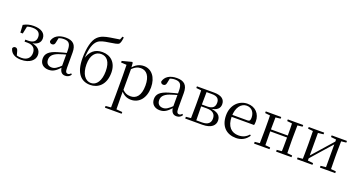

<svg xmlns="http://www.w3.org/2000/svg" viewBox="-53 -1734 5401 2891"><g transform="rotate(20 2647.5 -288.5)"><path d="M217.6 14.6C357.6 14.6 435.6 -56.5 435.6 -138.7C435.6 -215.5 382.7 -271.5 262.6 -282L260.8 -273.2C375.8 -282.7 419.9 -333.4 419.6 -397.7C419.4 -480.8 350.8 -530.6 229 -530.6C168.5 -530.6 114.9 -517 64.6 -487.8L71.3 -366.5H110.1L137 -497.1L97 -466.1C136.4 -491 173.9 -498.8 220.8 -498.8C304.3 -498.8 346.1 -463.4 347.1 -396.1C347.3 -329 307.5 -292.6 221.6 -292.6H177.4V-260.6H224C317.8 -260.6 355.2 -210.6 355.2 -141.5C355.2 -62.5 301.6 -14.8 216.3 -14.8C169.7 -14.8 135.7 -21.6 95.8 -42.1L144.1 -7.5L121.6 -88.9C113.9 -120.6 97.8 -134 75.8 -134C58.7 -134 42.4 -124.1 35.9 -103.6C52.6 -24.8 122.5 14.6 217.6 14.6Z M658.7 14.6C733.3 14.6 777.6 -19.6 839.9 -87.1H863.5L854.8 -134.4C777.6 -57.1 738.3 -34.4 694.1 -34.4C638 -34.4 600.9 -65.8 600.9 -128.2C600.9 -183 633.6 -225.8 717.6 -257C762.6 -273.5 820.6 -289.3 873.8 -303.3V-327.7C820 -315.5 755.4 -298.9 699.9 -282.3C567.7 -243.6 520.6 -192.6 520.6 -115.1C520.6 -31.8 579.8 14.6 658.7 14.6ZM925.8 13.6C964.7 13.6 994.8 -2.3 1016.1 -36.7L1000.4 -52.1C983.8 -33.9 972 -27.5 955.4 -27.5C927.8 -27.5 913 -45.3 913 -107.7V-354.6C913 -479.1 857.2 -530.6 741.2 -530.6C628.1 -530.6 553.7 -481.7 534.5 -399.7C539.5 -376.8 555.1 -364.3 578.4 -364.3C603 -364.3 620.4 -376.9 625.8 -412.7L642.2 -491.9L598.7 -464.7C643.2 -489.6 680.7 -499.6 719 -499.6C798.2 -499.6 833.2 -470.1 833.2 -359V-99.7C837.7 -28.9 866.2 13.6 925.8 13.6Z M1326.7 14.6C1448.9 14.6 1565.8 -70.4 1565.8 -266.3C1565.8 -429.7 1465.8 -514.6 1335.8 -514.6C1212.9 -514.6 1143.1 -447.9 1106.5 -327.7L1110.9 -325.7C1118.1 -496.9 1151.2 -583.8 1202.7 -628.1C1242.3 -660.9 1293.5 -672.1 1383.8 -685.1C1452.7 -696.1 1509 -703.2 1529.7 -722.5C1546.4 -741.8 1554.1 -778.3 1560.2 -829.8L1537.9 -835.6L1516.6 -782.7C1474.3 -774.9 1419 -768.9 1371.5 -760.1C1284.5 -745.1 1227.5 -730.9 1176.2 -681.9C1114.1 -623.8 1082 -489.8 1082 -323.6C1082 -87.2 1179.3 14.6 1326.7 14.6ZM1327.3 -16.4C1236.6 -16.4 1170.1 -103.2 1170.1 -260.3C1170.1 -405.9 1238.2 -480.3 1326.9 -480.3C1417.7 -480.3 1478.7 -411.7 1478.7 -259.1C1478.7 -108 1417.8 -16.4 1327.3 -16.4Z M1654.5 259.8H1922.2V232.4L1803.5 222.2H1765.7L1654.5 232.4ZM1739.5 259.8H1826.5C1824.5 192.3 1823.5 96 1823.5 26.5V-68.7L1824.7 -78.7V-430.1L1822.9 -435.3L1816.9 -519.6L1803.9 -528L1650.5 -487.9V-462.4L1739.5 -457.5C1741.5 -407.9 1742.5 -355 1742.5 -286.8V26.7C1742.5 96.7 1741.5 192.3 1739.5 259.8ZM1980.6 14.6C2109.6 14.6 2203.2 -91.6 2203.2 -262.6C2203.2 -427 2115.7 -530.6 1994.3 -530.6C1926.5 -530.6 1857.7 -500.1 1805.5 -425H1794.6L1805.2 -398.2C1864.5 -466 1912.3 -484.5 1961.9 -484.5C2052.7 -484.5 2114.5 -412.7 2114.5 -260.8C2114.5 -95.4 2044.2 -32.7 1957.5 -32.7C1902.3 -32.7 1858.5 -49.4 1809.3 -105.1L1795.4 -77.1H1808.2C1858.9 -6.9 1920.7 14.6 1980.6 14.6Z M2440.7 14.6C2515.3 14.6 2559.6 -19.6 2621.9 -87.1H2645.5L2636.8 -134.4C2559.6 -57.1 2520.3 -34.4 2476.1 -34.4C2420 -34.4 2382.9 -65.8 2382.9 -128.2C2382.9 -183 2415.6 -225.8 2499.6 -257C2544.6 -273.5 2602.6 -289.3 2655.8 -303.3V-327.7C2602 -315.5 2537.4 -298.9 2481.9 -282.3C2349.7 -243.6 2302.6 -192.6 2302.6 -115.1C2302.6 -31.8 2361.8 14.6 2440.7 14.6ZM2707.8 13.6C2746.7 13.6 2776.8 -2.3 2798.1 -36.7L2782.4 -52.1C2765.8 -33.9 2754 -27.5 2737.4 -27.5C2709.8 -27.5 2695 -45.3 2695 -107.7V-354.6C2695 -479.1 2639.2 -530.6 2523.2 -530.6C2410.1 -530.6 2335.7 -481.7 2316.5 -399.7C2321.5 -376.8 2337.1 -364.3 2360.4 -364.3C2385 -364.3 2402.4 -376.9 2407.8 -412.7L2424.2 -491.9L2380.7 -464.7C2425.2 -489.6 2462.7 -499.6 2501 -499.6C2580.2 -499.6 2615.2 -470.1 2615.2 -359V-99.7C2619.7 -28.9 2648.2 13.6 2707.8 13.6Z M2846.5 0H3120.6C3269 0 3322 -66.8 3322 -136.9C3322 -216.8 3270.3 -267.9 3136.1 -274.5L3133.5 -267.5C3261.8 -278.5 3296.8 -332.1 3296.8 -391.7C3296.8 -467 3244.8 -516 3120.6 -516H2846.5V-489.1L2955.7 -477.4L2969.2 -483.7H3098C3183.4 -483.7 3217.9 -449.5 3217.9 -387.5C3217.9 -317.3 3178.8 -283.7 3095 -283.7H2969.2V-254.6H3097.6C3201.5 -254.6 3239.7 -209.7 3239.7 -140.4C3239.7 -70.7 3196.7 -31.3 3103.6 -31.3H2969.2L2955.7 -38.6L2846.5 -27.8ZM2926.1 0H3012.8C3010.8 -48.6 3009.8 -160.1 3009.8 -228.5V-272C3009.8 -355.1 3010.8 -467.4 3012.8 -516H2926.1C2928.3 -467.4 2929.3 -355.1 2929.3 -288.3V-228.5C2929.3 -160.1 2928.3 -48.6 2926.1 0Z M3662.3 14.6C3752 14.6 3819 -26.3 3862.6 -94.3L3846.7 -108.1C3805.8 -60.3 3754.7 -35 3684.5 -35C3573.4 -35 3493.9 -106.4 3493.9 -268.7C3493.9 -413.6 3563.8 -498.8 3651.6 -498.8C3733.3 -498.8 3781.3 -437.4 3781.3 -352.3C3781.3 -311.7 3771.3 -294.2 3736.3 -294.2H3445.6V-262.9H3854.4C3858.7 -278.8 3860.7 -298.9 3860.7 -323.2C3860.7 -440.7 3783.6 -530.6 3653.9 -530.6C3521.1 -530.6 3407.4 -425.5 3407.4 -256.8C3407.4 -76.2 3513.8 14.6 3662.3 14.6Z M4029.1 0H4118.3C4116.3 -48.6 4115.3 -160.1 4115.3 -260.2V-279.8C4115.3 -355.1 4116.3 -467.4 4118.3 -516H4029.1C4031.3 -467.4 4032.3 -355.1 4032.3 -288.3V-228.5C4032.3 -160.1 4031.3 -48.6 4029.1 0ZM4381.4 0H4469.9C4467.9 -48.6 4466.9 -160.1 4466.9 -228.5V-288.3C4466.9 -355.1 4467.9 -467.4 4469.9 -516H4381.4C4384.4 -467.4 4385.4 -355.1 4385.4 -279.8V-260.2C4385.4 -160.1 4384.4 -48.6 4381.4 0ZM3949.5 0H4197.3V-27.8L4090.7 -38.6H4058.7L3949.5 -27.8ZM3949.5 -489.1 4058.7 -477.4H4090.7L4197.3 -489.1V-516H3949.5ZM4302.6 0H4549.7V-27.8L4443.8 -38.6H4410.8L4302.6 -27.8ZM4302.6 -489.1 4410.8 -477.4H4443.8L4549.7 -489.1V-516H4302.6ZM4073 -256H4425.9V-287.5H4073Z M4637.5 0H4885.3V-27.8L4780.3 -38.6H4745.7L4637.5 -27.8ZM5004.9 0H5250.2V-27.8L5142 -38.6H5107.6L5004.9 -27.8ZM4717.1 0H4798.7V-516H4717.1C4719.3 -467.4 4720.3 -355.1 4720.3 -288.3V-228.5C4720.3 -160.1 4719.3 -48.6 4717.1 0ZM4776.1 -46.9 4954.1 -249.4 5132.4 -451H5143.7L5110 -470.9L4929.2 -265.6L4752.3 -65.8H4740.9ZM5089.1 0H5170.4C5168.4 -48.6 5167.4 -160.1 5167.4 -228.5V-288.3C5167.4 -355.1 5168.4 -467.4 5170.4 -516H5089.1ZM4637.5 -489.1 4746.7 -477.4H4781.1L4885.3 -489.1V-516H4637.5ZM5004.9 -489.1 5108.4 -477.4H5142.8L5250.2 -489.1V-516H5004.9Z"/></g></svg>

Font: Source Han Serif TW VF
Style: Regular
Weight: 250
Designer: Ryoko NISHIZUKA 西塚涼子 (kana & ideographs); Frank Grießhammer (Latin, Greek & Cyrillic); Wenlong ZHANG 张文龙 (bopomofo); San
Foundry: Adobe
Version: Version 2.002;hotconv 1.1.0;makeotfexe 2.6.0